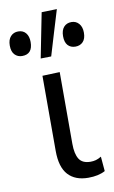

<svg xmlns="http://www.w3.org/2000/svg" viewBox="-138 -840 534 898"><g transform="rotate(-10 129.0 -391.0)"><path d="M207 11Q145 11 111.5 -25.5Q78 -62 78 -139.5V-496L160.5 -499V-158.5Q160.5 -110.5 176 -85.8Q191.5 -61 230.5 -61Q243.5 -61 255.5 -64.2Q267.5 -67.5 281.5 -76L287.5 -6.5Q256 11 207 11ZM84 -577Q94.5 -630.5 105 -683.5Q115.5 -736.5 126 -789.5L198.5 -791.5Q182 -737.5 166 -684.5Q150 -631.5 134 -578ZM1 -603.5Q-20 -603.5 -34 -618Q-48 -632.5 -48 -661.5Q-48 -689.5 -34 -704.8Q-20 -720 2 -720Q25 -720 38 -704.2Q51 -688.5 51 -661.5Q51 -603.5 1 -603.5ZM254 -603.5Q231.5 -603.5 218.2 -618Q205 -632.5 205 -661.5Q205 -689.5 218.5 -704.8Q232 -720 255 -720Q276.5 -720 290.2 -704.2Q304 -688.5 304 -661.5Q304 -632.5 290.2 -618Q276.5 -603.5 254 -603.5Z"/></g></svg>

Font: Commissioner
Style: Regular
Weight: 400
Designer: Kostas Bartsokas
Foundry: Kostas Bartsokas
Version: Version 1.000; ttfautohint (v1.8.3)